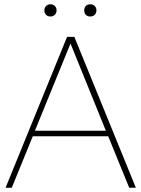

<svg xmlns="http://www.w3.org/2000/svg" viewBox="-20 -876 660 896"><path d="M583 0 485 -240H133L35 0H6L293 -704H327L614 0ZM143 -266H474L309 -673ZM215 -856Q228 -856 236 -848Q244 -840 244 -828Q244 -815 236 -807Q228 -799 215 -799Q203 -799 195 -807Q187 -815 187 -828Q187 -840 195 -848Q203 -856 215 -856ZM401 -856Q414 -856 422 -848Q430 -840 430 -828Q430 -815 422 -807Q414 -799 401 -799Q388 -799 380.5 -807Q373 -815 373 -828Q373 -840 380.5 -848Q388 -856 401 -856Z"/></svg>

Font: Prodigy Sans ExtraLight
Style: Regular
Weight: 200
Designer: Wei Huang
Foundry: Wei Huang
Version: Version 1.003; ttfautohint (v1.8.3)